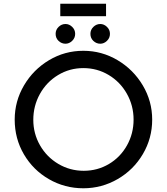

<svg xmlns="http://www.w3.org/2000/svg" viewBox="-20 -1004 897 1032"><path d="M428 -731Q527 -731 612 -680.5Q697 -630 747.5 -545Q798 -460 798 -361Q798 -261 748 -176Q698 -91 612.5 -41.5Q527 8 428 8Q328 8 243 -41Q158 -90 108.5 -174.5Q59 -259 59 -361Q59 -460 109 -545Q159 -630 243.5 -680.5Q328 -731 428 -731ZM430 -86Q504 -86 565.5 -122.5Q627 -159 662.5 -222.5Q698 -286 698 -361Q698 -436 662 -500Q626 -564 564 -601Q502 -638 428 -638Q354 -638 292 -600.5Q230 -563 194.5 -499Q159 -435 159 -360Q159 -286 195 -223Q231 -160 293.5 -123Q356 -86 430 -86ZM332 -875Q352 -875 368 -859.5Q384 -844 384 -822Q384 -800 368 -784.5Q352 -769 332 -769Q311 -769 295 -784Q279 -799 279 -822Q279 -844 295 -859.5Q311 -875 332 -875ZM519 -875Q539 -875 555 -859.5Q571 -844 571 -822Q571 -800 555 -784.5Q539 -769 519 -769Q498 -769 482 -784Q466 -799 466 -822Q466 -844 482 -859.5Q498 -875 519 -875ZM550 -984V-917H304V-984Z"/></svg>

Font: Josefin Sans
Style: Regular
Weight: 400
Designer: Santiago Orozco
Foundry: Typemade
Version: Version 2.000